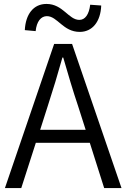

<svg xmlns="http://www.w3.org/2000/svg" viewBox="-20 -955 642 975"><path d="M385 -793C449 -793 491 -845 494 -927L438 -931C432 -881 412 -854 383 -854C328 -854 300 -935 216 -935C150 -935 110 -883 106 -802L161 -797C166 -846 188 -873 218 -873C272 -873 300 -793 385 -793ZM5 0H88L162 -230H436L509 0H597L346 -732H255ZM184 -296 222 -415C249 -498 273 -577 297 -663H301C326 -577 349 -498 377 -415L415 -296Z"/></svg>

Font: Noto Sans CJK SC DemiLight
Style: Regular
Weight: 350
Designer: Ryoko NISHIZUKA 西塚涼子 (kana, bopomofo & ideographs); Paul D. Hunt (Latin, Greek & Cyrillic); Sandoll Communications 산돌커뮤니
Foundry: Adobe
Version: Version 2.004;hotconv 1.0.118;makeotfexe 2.5.65603